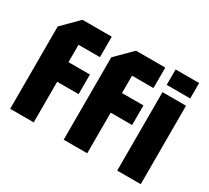

<svg xmlns="http://www.w3.org/2000/svg" viewBox="-140 -954 1294 1187"><g transform="rotate(30 507.0 -361.0)"><path d="M41 0V-588L153 -700H362V-554H209V-430H362V-290H209V0ZM423 0V-588L535 -700H744V-554H591V-430H744V-290H591V0ZM805 0V-560H973V0ZM805 -612V-722H973V-612Z"/></g></svg>

Font: Tektur SemiCondensed
Style: Bold
Weight: 700
Width: 4
Designer: Adam Jagosz
Foundry: Adam Jagosz
Version: Version 1.005;gftools[0.9.30]